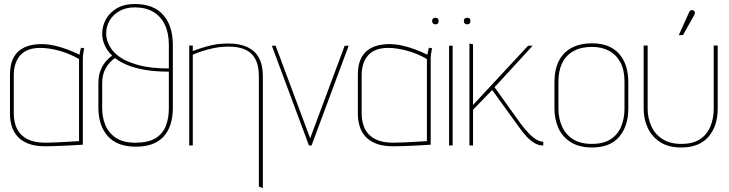

<svg xmlns="http://www.w3.org/2000/svg" viewBox="-20 -729 3651 962"><path d="M402 -487 386 -490Q386 -490 383 -479Q380 -468 378 -455Q348 -470 315.5 -482Q283 -494 250.5 -501Q218 -508 187 -508Q157 -508 129 -501Q101 -494 78.5 -477Q56 -460 43 -430Q30 -400 30 -354V-158Q30 -127 38.5 -98Q47 -69 67 -46Q87 -23 121.5 -9.5Q156 4 207 4Q229 4 255 3Q281 2 306 1Q331 0 351.5 -1.5Q372 -3 384 -3.5Q396 -4 395 -4V-434Q395 -451 398.5 -469Q402 -487 402 -487ZM49 -163V-351Q49 -384 57.5 -409.5Q66 -435 82.5 -453Q99 -471 124 -480Q149 -489 182 -489Q205 -489 230 -485Q255 -481 280 -474Q305 -467 329.5 -456.5Q354 -446 376 -433V-22Q377 -22 360.5 -21Q344 -20 318 -18.5Q292 -17 262.5 -15.5Q233 -14 207 -14Q154 -14 119 -31Q84 -48 66.5 -81Q49 -114 49 -163Z M655 -709Q603 -709 566.5 -688Q530 -667 511 -633Q492 -599 492 -559Q492 -550 495 -532.5Q498 -515 509 -493.5Q520 -472 542 -450Q523 -437 507.5 -418Q492 -399 482.5 -373Q473 -347 473 -313V-189Q473 -100 520 -47Q567 6 661 6Q753 6 799.5 -44.5Q846 -95 846 -189V-504Q846 -599 798 -654Q750 -709 655 -709ZM826 -504V-386Q779 -386 740 -390.5Q701 -395 670 -404Q639 -413 614 -424Q587 -437 567.5 -453Q548 -469 536 -487Q524 -505 518 -523.5Q512 -542 512 -561Q512 -598 530 -627.5Q548 -657 580 -674.5Q612 -692 655 -692Q710 -692 748 -669.5Q786 -647 806 -605Q826 -563 826 -504ZM658 -14Q597 -14 560.5 -38.5Q524 -63 508 -102Q492 -141 492 -186V-312Q492 -356 510 -387.5Q528 -419 556 -438Q579 -420 615 -404.5Q651 -389 703 -379.5Q755 -370 826 -370V-187Q826 -136 810.5 -97Q795 -58 758.5 -36Q722 -14 658 -14Z M1277 -347V206L1297 213V-346Q1297 -393 1284.5 -424Q1272 -455 1250.5 -473Q1229 -491 1203 -499.5Q1177 -508 1148.5 -510Q1120 -512 1094 -510Q1068 -509 1040.5 -502.5Q1013 -496 988 -488Q963 -480 946 -473V-501H928V0H946V-455Q966 -464 992.5 -472.5Q1019 -481 1048.5 -487.5Q1078 -494 1107 -495Q1148 -497 1179.5 -490Q1211 -483 1232.5 -466Q1254 -449 1265.5 -419.5Q1277 -390 1277 -347Z M1342 -500 1528 0H1541L1727 -500H1707L1534 -36L1361 -500Z M2145 -487 2129 -490Q2129 -490 2126 -479Q2123 -468 2121 -455Q2091 -470 2058.5 -482Q2026 -494 1993.5 -501Q1961 -508 1930 -508Q1900 -508 1872 -501Q1844 -494 1821.5 -477Q1799 -460 1786 -430Q1773 -400 1773 -354V-158Q1773 -127 1781.5 -98Q1790 -69 1810 -46Q1830 -23 1864.5 -9.5Q1899 4 1950 4Q1972 4 1998 3Q2024 2 2049 1Q2074 0 2094.5 -1.5Q2115 -3 2127 -3.5Q2139 -4 2138 -4V-434Q2138 -451 2141.5 -469Q2145 -487 2145 -487ZM1792 -163V-351Q1792 -384 1800.5 -409.5Q1809 -435 1825.5 -453Q1842 -471 1867 -480Q1892 -489 1925 -489Q1948 -489 1973 -485Q1998 -481 2023 -474Q2048 -467 2072.5 -456.5Q2097 -446 2119 -433V-22Q2120 -22 2103.5 -21Q2087 -20 2061 -18.5Q2035 -17 2005.5 -15.5Q1976 -14 1950 -14Q1897 -14 1862 -31Q1827 -48 1809.5 -81Q1792 -114 1792 -163Z M2162 -640Q2154 -640 2149.5 -636Q2145 -632 2145 -624Q2145 -616 2149.5 -611.5Q2154 -607 2162 -607Q2170 -607 2174 -611.5Q2178 -616 2178 -624Q2178 -632 2174 -636Q2170 -640 2162 -640ZM2321 -640Q2313 -640 2308.5 -636Q2304 -632 2304 -624Q2304 -616 2308.5 -611.5Q2313 -607 2321 -607Q2329 -607 2333 -611.5Q2337 -616 2337 -624Q2337 -632 2333 -636Q2329 -640 2321 -640ZM2230 0H2248V-500H2230Z M2586 -113 2458 -292 2649 -500H2626L2350 -203V-507L2332 -511V0H2350V-179L2446 -278L2585 -86Q2598 -68 2615.5 -48Q2633 -28 2655 -14Q2677 0 2701 0H2702V-19H2701Q2686 -19 2668 -29.5Q2650 -40 2629.5 -61Q2609 -82 2586 -113Z M3128 -185V-316Q3128 -408 3081.5 -460Q3035 -512 2946 -512Q2887 -512 2844.5 -489.5Q2802 -467 2780 -423.5Q2758 -380 2758 -316V-185Q2758 -131 2778 -87Q2798 -43 2840 -16.5Q2882 10 2946 10Q3037 10 3082.5 -43.5Q3128 -97 3128 -185ZM3109 -320V-185Q3109 -135 3092 -94.5Q3075 -54 3039 -31Q3003 -8 2946 -8Q2888 -8 2851 -31.5Q2814 -55 2796 -95.5Q2778 -136 2778 -185V-320Q2778 -375 2797 -413.5Q2816 -452 2853.5 -473Q2891 -494 2946 -494Q2995 -494 3031.5 -474.5Q3068 -455 3088.5 -416.5Q3109 -378 3109 -320Z M3576 -185V-501H3556V-185Q3556 -135 3539 -94.5Q3522 -54 3486.5 -31Q3451 -8 3393 -8Q3338 -8 3300.5 -31.5Q3263 -55 3244 -95.5Q3225 -136 3225 -185V-501H3205V-185Q3205 -131 3226 -87Q3247 -43 3288.5 -16.5Q3330 10 3393 10Q3483 10 3529.5 -43.5Q3576 -97 3576 -185ZM3458 -653Q3461 -657 3461.5 -661.5Q3462 -666 3460.5 -670.5Q3459 -675 3454 -677Q3450 -679 3446 -678.5Q3442 -678 3438.5 -675.5Q3435 -673 3433 -668L3381 -553H3402Z"/></svg>

Font: Advent Pro Thin
Style: Regular
Weight: 250
Version: Version 3.000